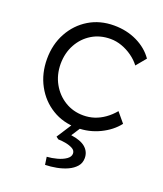

<svg xmlns="http://www.w3.org/2000/svg" viewBox="-142 -627 815 959"><g transform="rotate(20 266.0 -148.0)"><path d="M298.7 10Q224 10 165.7 -25.7Q107.3 -61.3 73.7 -123.3Q40 -185.3 40 -263Q40 -340.3 73.7 -401.8Q107.3 -463.3 165.7 -498.7Q224 -534 298.7 -534Q366.3 -534 421.7 -507.2Q477 -480.3 508.7 -434.4L465.5 -382.3Q447.5 -406.3 421.3 -424.9Q395.1 -443.6 365.2 -454.3Q335.4 -464.9 305.3 -464.9Q249.6 -464.9 206.3 -438.7Q163.1 -412.5 137.9 -366.8Q112.7 -321.1 112.4 -263Q112.7 -204.6 138.6 -158.5Q164.4 -112.5 208 -85.8Q251.6 -59.1 306 -59.1Q336.4 -59.1 364.4 -68.2Q392.4 -77.4 417.9 -95.6Q443.5 -113.7 464.8 -139.4L508 -87.6Q474.6 -44.3 418.3 -17.1Q362 10 298.7 10ZM211.8 238.3 205.8 197.4Q231.8 195.7 259.1 188.4Q286.5 181.1 305.2 168.1Q323.8 155.1 323.8 138Q323.8 121.3 307.2 112.5Q290.5 103.6 268.8 99.8Q247.2 96 230.5 96L217.5 86L283.4 -15.9H329.9L284.2 54.4Q337.3 61.7 362.1 83.7Q386.9 105.7 386.9 139Q386.9 165.3 370.8 183.8Q354.6 202.3 328.8 214.1Q303 225.9 272.2 231.8Q241.4 237.6 211.8 238.3Z"/></g></svg>

Font: Lexend Medium
Style: Regular
Weight: 500
Designer: Bonnie Shaver-Troup, Thomas Jockin
Foundry: Lexend
Version: Version 1.005